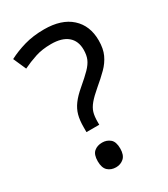

<svg xmlns="http://www.w3.org/2000/svg" viewBox="-183 -810 799 911"><g transform="rotate(-30 217.0 -355.0)"><path d="M140 -228Q140 -266 147.5 -293.5Q155 -321 173.5 -346Q192 -371 224 -398Q263 -431 284.5 -453Q306 -475 315 -496Q324 -517 324 -547Q324 -595 293 -621Q262 -647 203 -647Q154 -647 116 -634.5Q78 -622 43 -605L12 -675Q52 -696 100.5 -710Q149 -724 209 -724Q304 -724 356 -677Q408 -630 408 -549Q408 -504 393.5 -472.5Q379 -441 352.5 -414.5Q326 -388 290 -358Q257 -330 239.5 -309Q222 -288 216 -267.5Q210 -247 210 -218V-201H140ZM117 -54Q117 -91 134.5 -106Q152 -121 179 -121Q204 -121 222 -106Q240 -91 240 -54Q240 -18 222 -2Q204 14 179 14Q152 14 134.5 -2Q117 -18 117 -54Z"/></g></svg>

Font: Noto Sans Old Hungarian
Style: Regular
Weight: 400
Designer: Monotype Design Team
Foundry: Monotype Imaging Inc.
Version: Version 2.005; ttfautohint (v1.8.4.7-5d5b)